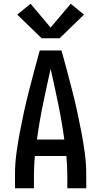

<svg xmlns="http://www.w3.org/2000/svg" viewBox="-20 -1004 540 1024"><path d="M60 0V-74Q60 -130 67.5 -186Q75 -242 85.5 -297.5Q96 -353 108 -408Q120 -463 134 -517.5Q148 -572 162.5 -626.5Q177 -681 192 -735H308Q323 -681 337.5 -626.5Q352 -572 366 -517.5Q380 -463 392 -408Q404 -353 414.5 -297.5Q425 -242 432.5 -186Q440 -130 440 -74V0H339V-74Q339 -98 337.5 -123Q336 -148 334 -172H166Q164 -148 162.5 -123Q161 -98 161 -74V0ZM323 -260Q310 -355 290.5 -449.5Q271 -544 250 -637Q229 -544 209.5 -449.5Q190 -355 177 -260ZM298 -800H202L72 -926L143 -984L250 -857L357 -984L428 -926Z"/></svg>

Font: Zed Mono Semibold
Style: Regular
Weight: 600
Monospace: yes
Designer: Belleve Invis
Foundry: Belleve Invis
Version: Version 1.0.0; ttfautohint (v1.8.4)